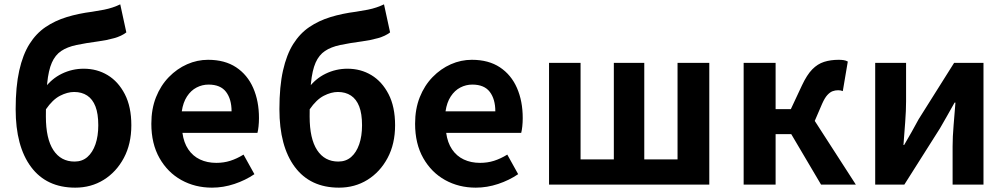

<svg xmlns="http://www.w3.org/2000/svg" viewBox="-20 -849 4622 883"><path d="M326 14Q194 14 123 -81Q52 -176 52 -347Q52 -451 68.5 -524.5Q85 -598 115.5 -646.5Q146 -695 189.5 -724.5Q233 -754 287 -770.5Q341 -787 404 -795Q437 -800 459 -804.5Q481 -809 498.5 -815Q516 -821 533 -829L561 -700Q539 -683 505 -673.5Q471 -664 434 -659Q374 -651 331.5 -642Q289 -633 261.5 -614.5Q234 -596 218.5 -561Q203 -526 197 -466Q191 -406 191 -313Q191 -211 225.5 -158.5Q260 -106 323 -106Q358 -106 382 -127Q406 -148 419 -185.5Q432 -223 432 -273Q432 -326 419 -359.5Q406 -393 381 -409.5Q356 -426 321 -426Q290 -426 256 -408.5Q222 -391 191 -346L184 -442Q217 -487 264.5 -510Q312 -533 365 -533Q426 -533 475 -503.5Q524 -474 554 -416Q584 -358 584 -273Q584 -187 549.5 -122.5Q515 -58 457 -22Q399 14 326 14Z M955 14Q877 14 814 -21Q751 -56 713.5 -122Q676 -188 676 -280Q676 -348 697.5 -402Q719 -456 756.5 -494.5Q794 -533 840.5 -553.5Q887 -574 937 -574Q1014 -574 1066 -539.5Q1118 -505 1144.5 -444.5Q1171 -384 1171 -306Q1171 -286 1169 -267.5Q1167 -249 1164 -238H819Q825 -193 846 -162Q867 -131 900 -115.5Q933 -100 975 -100Q1009 -100 1039 -109.5Q1069 -119 1100 -138L1150 -48Q1109 -20 1058 -3Q1007 14 955 14ZM816 -337H1045Q1045 -393 1019.5 -426.5Q994 -460 939 -460Q910 -460 884 -446.5Q858 -433 840 -405.5Q822 -378 816 -337Z M1539 14Q1407 14 1336 -81Q1265 -176 1265 -347Q1265 -451 1281.5 -524.5Q1298 -598 1328.5 -646.5Q1359 -695 1402.5 -724.5Q1446 -754 1500 -770.5Q1554 -787 1617 -795Q1650 -800 1672 -804.5Q1694 -809 1711.5 -815Q1729 -821 1746 -829L1774 -700Q1752 -683 1718 -673.5Q1684 -664 1647 -659Q1587 -651 1544.5 -642Q1502 -633 1474.5 -614.5Q1447 -596 1431.5 -561Q1416 -526 1410 -466Q1404 -406 1404 -313Q1404 -211 1438.5 -158.5Q1473 -106 1536 -106Q1571 -106 1595 -127Q1619 -148 1632 -185.5Q1645 -223 1645 -273Q1645 -326 1632 -359.5Q1619 -393 1594 -409.5Q1569 -426 1534 -426Q1503 -426 1469 -408.5Q1435 -391 1404 -346L1397 -442Q1430 -487 1477.5 -510Q1525 -533 1578 -533Q1639 -533 1688 -503.5Q1737 -474 1767 -416Q1797 -358 1797 -273Q1797 -187 1762.5 -122.5Q1728 -58 1670 -22Q1612 14 1539 14Z M2168 14Q2090 14 2027 -21Q1964 -56 1926.5 -122Q1889 -188 1889 -280Q1889 -348 1910.5 -402Q1932 -456 1969.5 -494.5Q2007 -533 2053.5 -553.5Q2100 -574 2150 -574Q2227 -574 2279 -539.5Q2331 -505 2357.5 -444.5Q2384 -384 2384 -306Q2384 -286 2382 -267.5Q2380 -249 2377 -238H2032Q2038 -193 2059 -162Q2080 -131 2113 -115.5Q2146 -100 2188 -100Q2222 -100 2252 -109.5Q2282 -119 2313 -138L2363 -48Q2322 -20 2271 -3Q2220 14 2168 14ZM2029 -337H2258Q2258 -393 2232.5 -426.5Q2207 -460 2152 -460Q2123 -460 2097 -446.5Q2071 -433 2053 -405.5Q2035 -378 2029 -337Z M2505 0V-560H2650V-116H2803V-560H2943V-116H3096V-560H3242V0Z M3400 0V-560H3547V-347H3617L3668 -456Q3691 -505 3715.5 -530Q3740 -555 3770 -564.5Q3800 -574 3837 -574Q3849 -574 3859.5 -572.5Q3870 -571 3879 -566L3856 -430Q3851 -432 3846 -433Q3841 -434 3835 -434Q3821 -434 3809 -429.5Q3797 -425 3785 -412Q3773 -399 3761 -372L3727 -293L3916 0H3756L3619 -232H3547V0Z M4005 0V-560H4147V-383Q4147 -341 4143 -288Q4139 -235 4135 -182H4138Q4153 -208 4172.5 -242Q4192 -276 4205 -301L4368 -560H4503V0H4361V-176Q4361 -219 4365.5 -272Q4370 -325 4374 -377H4370Q4356 -352 4336.5 -317.5Q4317 -283 4303 -259L4139 0Z"/></svg>

Font: Noto Sans SC
Style: Bold
Weight: 700
Designer: Ryoko NISHIZUKA  (kana, bopomofo & ideographs); Paul D. Hunt (Latin, Greek & Cyrillic); Sandoll Communications , Soo-you
Foundry: Adobe
Version: Version 2.004-H2;hotconv 1.0.118;makeotfexe 2.5.65603